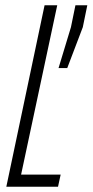

<svg xmlns="http://www.w3.org/2000/svg" viewBox="-20 -708 351 728"><path d="M4 0 149 -688H197L60 -46H210L200 0ZM202 -450 249 -605 266 -688H311L294 -605L235 -450Z"/></svg>

Font: Saira UltraCondensed Light
Style: Italic
Weight: 300
Width: 1
Italic angle: -12°
Designer: Hector Gatti with collaboration of the Omnibus-Type team
Foundry: Omnibus-Type
Version: Version 1.101